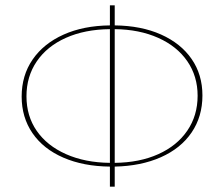

<svg xmlns="http://www.w3.org/2000/svg" viewBox="-20 -688 838 718"><path d="M409 -65V10H391V-65Q292 -66 217 -98.5Q142 -131 101.5 -190Q61 -249 61 -327Q61 -406 102 -465.5Q143 -525 217.5 -558.5Q292 -592 391 -593V-668H409V-593Q508 -592 582 -559Q656 -526 696.5 -467.5Q737 -409 737 -331Q737 -252 696.5 -192.5Q656 -133 581.5 -100Q507 -67 409 -65ZM391 -79V-579Q297 -578 226.5 -546.5Q156 -515 117.5 -458.5Q79 -402 79 -328Q79 -254 117.5 -198.5Q156 -143 227 -111.5Q298 -80 391 -79ZM719 -330Q719 -403 680.5 -459Q642 -515 571.5 -546.5Q501 -578 409 -579V-79Q502 -80 572 -111.5Q642 -143 680.5 -199.5Q719 -256 719 -330Z"/></svg>

Font: Ysabeau SC Thin
Style: Regular
Weight: 200
Designer: Christian Thalmann (Catharsis Fonts)
Version: Version 0.003